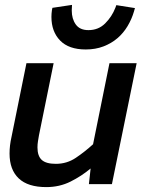

<svg xmlns="http://www.w3.org/2000/svg" viewBox="-20 -752 590 784"><path d="M350 -64Q313 -33 268 -10.5Q223 12 169 12Q94 12 56.5 -23.5Q19 -59 19 -125Q19 -158 27 -193L88 -494H199L139 -199Q137 -187 135 -175Q133 -163 133 -150Q133 -115 150.5 -99Q168 -83 208 -83Q253 -83 289.5 -107.5Q326 -132 360 -163L427 -494H538L437 0H343ZM531 -719 527 -705Q518 -674 501 -645.5Q484 -617 459.5 -596Q435 -575 402.5 -562.5Q370 -550 330 -550Q261 -550 225.5 -586.5Q190 -623 190 -683Q190 -690 190.5 -696.5Q191 -703 192 -710L194 -720L274 -732L273 -709Q273 -675 289.5 -652Q306 -629 341 -629Q382 -629 409.5 -656.5Q437 -684 451 -720L455 -731Z"/></svg>

Font: Codetta
Style: Bold Italic
Weight: 700
Italic angle: -11°
Designer: Ulrich Proeller
Foundry: PROSA GmbH
Version: Version 2.00;September 29, 2018;FontCreator 11.5.0.2427 64-b